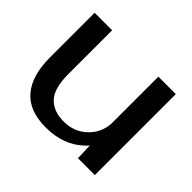

<svg xmlns="http://www.w3.org/2000/svg" viewBox="-133 -787 989 989"><g transform="rotate(45 361.5 -292.0)"><path d="M522 0 519 -89Q510.5 -80 500.5 -70.5Q421 5.5 292 5.5Q171 5.5 112 -63.8Q53 -133 53 -264.5V-590.5H180.5V-271.5Q180.5 -168 220.8 -124.8Q261 -81.5 336.5 -81.5Q414 -81.5 466 -133Q513 -179 518 -247V-590H645V0Z"/></g></svg>

Font: Anybody ExtraExpanded Medium
Style: Regular
Weight: 500
Width: 8
Designer: Tyler Finck
Foundry: Etcetera Type Company
Version: Version 1.010; ttfautohint (v1.8.3) -l 8 -r 50 -G 200 -x 14 